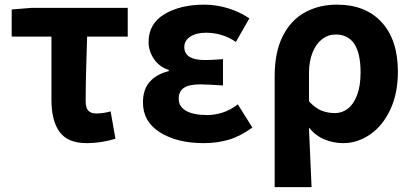

<svg xmlns="http://www.w3.org/2000/svg" viewBox="-20 -596 1761 818"><path d="M199.2 -170.2V-440.2H29.8V-555.6L112.8 -562.4H524.2V-440.2H351.2Q345 -269.4 345 -164.2Q345 -136.2 356.4 -124.4Q367.8 -112.6 389.4 -112.6Q419.8 -112.6 451.4 -121.4L471.8 -4.8Q410.2 13.8 349.4 13.8Q268.8 13.8 234 -33.8Q199.2 -81.4 199.2 -170.2Z M589 -159.6Q589 -214.6 617.8 -247.4Q646.6 -280.2 699 -293V-298Q658 -311.4 635.5 -345.2Q613 -379 613 -416.8Q613 -495.2 680.8 -535.7Q748.6 -576.2 850.4 -576.2Q900.6 -576.2 950.5 -561.1Q1000.4 -546 1042.4 -517.8L985 -417.4Q956.6 -437 924.1 -446.8Q891.6 -456.6 858.4 -456.6Q816.8 -456.6 791 -440.1Q765.2 -423.6 765.2 -395.4Q765.2 -368.2 786.9 -354.2Q808.6 -340.2 852.4 -340.2Q880.6 -340.2 930 -344V-232Q855.2 -236.6 834.8 -236.6Q786.4 -236.6 763.9 -222Q741.4 -207.4 741.4 -175Q741.4 -141.6 773.1 -123.7Q804.8 -105.8 863.4 -105.8Q894.8 -105.8 928.5 -116.5Q962.2 -127.2 993.2 -151.4L1055.2 -52.6Q1004.2 -15.6 955 -0.9Q905.8 13.8 847.8 13.8Q735.2 13.8 662.1 -31.7Q589 -77.2 589 -159.6Z M1416 -576.2Q1537.6 -576.2 1606.4 -500.9Q1675.2 -425.6 1675.2 -290.4Q1675.2 -197.6 1642.6 -128.5Q1610 -59.4 1556.3 -22.8Q1502.6 13.8 1442.4 13.8Q1401.2 13.8 1363.2 -1.6Q1325.2 -17 1296.2 -52.2Q1302.2 74.6 1307.4 201.4H1150.2V-272Q1150.2 -373.2 1184.3 -441.4Q1218.4 -509.6 1278.4 -542.9Q1338.4 -576.2 1416 -576.2ZM1516.2 -287.8Q1516.2 -367.8 1489.9 -408.4Q1463.6 -449 1409.8 -449Q1377.8 -449 1352 -428.9Q1326.2 -408.8 1311.3 -371.6Q1296.4 -334.4 1296.4 -284V-164.4Q1322.6 -135.6 1349.3 -124.9Q1376 -114.2 1407.4 -114.2Q1437.8 -114.2 1462.3 -133.2Q1486.8 -152.2 1501.5 -191.2Q1516.2 -230.2 1516.2 -287.8Z"/></svg>

Font: 寒蝉端黑体 Light
Style: Regular
Weight: 300
Designer: ChillDuanSans {Warren2060}; 
Source Han Sans {Ryoko NISHIZUKA 西塚涼子 (kana, bopomofo & ideographs); Paul D. Hunt (Latin, G
Foundry: ChillType&Adobe
Version: Version 1.300;Glyphs 3.3 (3306)